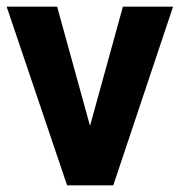

<svg xmlns="http://www.w3.org/2000/svg" viewBox="-22 -558 541 578"><path d="M319 0H180L-2 -538H150L249 -179L348 -538H499Z"/></svg>

Font: Freesentation 8 ExtraBold
Style: Regular
Weight: 800
Designer: glyphs from Roboto by Christian Robertson / Hangul glyphs from Noto Sans CJK(Source Han Sans) by Jang Soo-young and Kang
Foundry: PT&
Version: Version 2.001